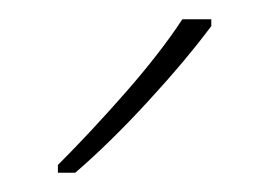

<svg xmlns="http://www.w3.org/2000/svg" viewBox="-20 -836 279 199"><path d="M199 -809Q173 -774 133.5 -731Q94 -688 58 -657H40V-665Q74 -699 110 -740Q146 -781 169 -816H199Z"/></svg>

Font: Noto Sans Tamil UI SemiCondensed Thin
Style: Regular
Weight: 100
Width: 4
Designer: Jelle Bosma - Monotype Design Team
Foundry: Monotype Imaging Inc.
Version: Version 2.004; ttfautohint (v1.8.4.7-5d5b)